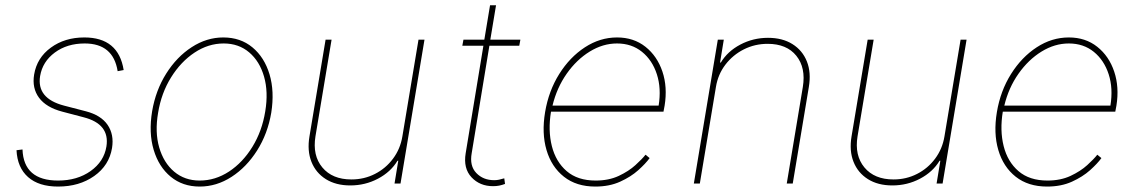

<svg xmlns="http://www.w3.org/2000/svg" viewBox="-20 -696 4313 728"><path d="M448.9 -430.4 426.1 -426.1Q409.4 -531.2 301.1 -531.2Q234.4 -531.2 187.9 -496.8Q141.3 -462.4 132.1 -407.7Q118.3 -322.8 223 -295.5L305.4 -274.1Q362.9 -259.2 388 -222.5Q413 -185.7 404.8 -134.9Q393.8 -68.5 337.2 -28.6Q280.5 11.4 200.3 11.4Q127.1 11.4 86.5 -24.5Q45.8 -60.4 42.6 -126.4L65.3 -129.3Q69.6 -11.4 200.3 -11.4Q272.7 -11.4 323.5 -47.4Q374.3 -83.5 383.5 -140.6Q397 -225.9 296.9 -251.4L215.9 -272.7Q155.2 -288.7 128 -325.3Q100.9 -361.9 109.4 -413.4Q120 -476.9 172.8 -515.4Q225.5 -554 299.7 -554Q429.3 -554 448.9 -430.4Z M737.2 11.4Q672.6 11.4 627.3 -25.9Q582 -63.2 562.7 -127.8Q543.3 -192.5 556.8 -274.1Q570.3 -353.7 610.3 -417.1Q650.2 -480.5 706.9 -517.2Q763.5 -554 826.7 -554Q892 -554 937.3 -516.3Q982.6 -478.7 1002 -414.1Q1021.3 -349.4 1008.5 -268.5Q995 -188.9 954.9 -125.5Q914.8 -62.1 858 -25.4Q801.1 11.4 737.2 11.4ZM737.2 -11.4Q796.2 -11.4 848.4 -45.6Q900.6 -79.9 937.1 -139.4Q973.7 -198.9 985.8 -274.1Q997.9 -347.3 981.2 -405.5Q964.5 -463.8 924.7 -497.5Q884.9 -531.2 828.1 -531.2Q769.9 -531.2 717.7 -496.6Q665.5 -462 628.6 -402.5Q591.6 -343 579.5 -268.5Q566.8 -195.3 583.6 -137.1Q600.5 -78.8 640.4 -45.1Q680.4 -11.4 737.2 -11.4Z M1505.7 -179 1566.8 -545.5H1589.5L1498.6 0H1475.9L1490.1 -86.6H1487.2Q1461.6 -44 1413.2 -18.5Q1364.7 7.1 1308.2 7.1Q1253.6 7.1 1215.6 -16.7Q1177.6 -40.5 1160.9 -82.4Q1144.2 -124.3 1153.4 -179L1214.5 -545.5H1237.2L1176.1 -179Q1164.4 -106.5 1202.2 -61.1Q1240.1 -15.6 1312.5 -15.6Q1360.8 -15.6 1401.8 -36.6Q1442.8 -57.5 1470.3 -94.5Q1497.9 -131.4 1505.7 -179Z M1953.1 -545.5 1948.9 -522.7H1835.6L1768.5 -115.1Q1759.9 -67.1 1786 -40Q1812.1 -12.8 1853.7 -12.8Q1863.3 -12.8 1872.3 -14.7Q1881.4 -16.7 1892 -19.9L1894.9 1.4Q1883.2 5.7 1872.7 7.8Q1862.2 9.9 1849.4 9.9Q1799.4 9.9 1767.8 -23.8Q1736.2 -57.5 1745.7 -115.1L1812.9 -522.7H1733L1737.2 -545.5H1816.4L1838.1 -676.1H1860.8L1839.1 -545.5Z M2237.2 11.4Q2165.5 11.4 2118.3 -25.9Q2071 -63.2 2052.2 -127.1Q2033.4 -191.1 2046.9 -271.3Q2060.4 -351.6 2100.5 -415.5Q2140.6 -479.4 2197.8 -516.7Q2255 -554 2319.6 -554Q2382.8 -554 2427.4 -518.6Q2471.9 -483.3 2491.7 -424.5Q2511.4 -365.8 2500 -295.5L2495.7 -272.7H2069.2Q2057.5 -201.7 2072.4 -142.2Q2087.4 -82.7 2128.7 -47.1Q2170.1 -11.4 2238.6 -11.4Q2288.4 -11.4 2326.2 -29.1Q2364 -46.9 2389.4 -70Q2414.8 -93 2427.6 -109.4L2443.2 -96.6Q2428.3 -76 2400.2 -50.8Q2372.2 -25.6 2331.3 -7.1Q2290.5 11.4 2237.2 11.4ZM2074.9 -295.5H2477.3Q2487.9 -360.8 2470.7 -414.2Q2453.5 -467.7 2414.2 -499.5Q2375 -531.2 2319.6 -531.2Q2266 -531.2 2216.1 -500.5Q2166.2 -469.8 2128.7 -416.5Q2091.3 -363.3 2074.9 -295.5Z M2694.6 -366.5 2633.5 0H2610.8L2701.7 -545.5H2724.4L2710.2 -458.8H2713.1Q2738.6 -501.4 2787.1 -527Q2835.6 -552.6 2892 -552.6Q2946.7 -552.6 2984.7 -528.8Q3022.7 -505 3039.4 -463.1Q3056.1 -421.2 3046.9 -366.5L2985.8 0H2963.1L3024.1 -366.5Q3035.9 -438.9 2999.5 -484.4Q2963.1 -529.8 2890.6 -529.8Q2842.3 -529.8 2800.6 -508.9Q2758.9 -487.9 2730.6 -451Q2702.4 -414.1 2694.6 -366.5Z M3561.1 -179 3622.2 -545.5H3644.9L3554 0H3531.2L3545.5 -86.6H3542.6Q3517 -44 3468.6 -18.5Q3420.1 7.1 3363.6 7.1Q3308.9 7.1 3271 -16.7Q3233 -40.5 3216.3 -82.4Q3199.6 -124.3 3208.8 -179L3269.9 -545.5H3292.6L3231.5 -179Q3219.8 -106.5 3257.6 -61.1Q3295.5 -15.6 3367.9 -15.6Q3416.2 -15.6 3457.2 -36.6Q3498.2 -57.5 3525.7 -94.5Q3553.3 -131.4 3561.1 -179Z M3950.3 11.4Q3878.6 11.4 3831.3 -25.9Q3784.1 -63.2 3765.3 -127.1Q3746.4 -191.1 3759.9 -271.3Q3773.4 -351.6 3813.6 -415.5Q3853.7 -479.4 3910.9 -516.7Q3968 -554 4032.7 -554Q4095.9 -554 4140.4 -518.6Q4185 -483.3 4204.7 -424.5Q4224.4 -365.8 4213.1 -295.5L4208.8 -272.7H3782.3Q3770.6 -201.7 3785.5 -142.2Q3800.4 -82.7 3841.8 -47.1Q3883.2 -11.4 3951.7 -11.4Q4001.4 -11.4 4039.2 -29.1Q4077.1 -46.9 4102.5 -70Q4127.8 -93 4140.6 -109.4L4156.2 -96.6Q4141.3 -76 4113.3 -50.8Q4085.2 -25.6 4044.4 -7.1Q4003.6 11.4 3950.3 11.4ZM3788 -295.5H4190.3Q4201 -360.8 4183.8 -414.2Q4166.5 -467.7 4127.3 -499.5Q4088.1 -531.2 4032.7 -531.2Q3979 -531.2 3929.2 -500.5Q3879.3 -469.8 3841.8 -416.5Q3804.3 -363.3 3788 -295.5Z"/></svg>

Font: Inter Thin  BETA
Style: Italic
Weight: 100
Italic angle: -9.39999°
Designer: Rasmus Andersson
Foundry: rsms
Version: Version 3.011;git-f93a4a705